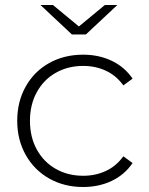

<svg xmlns="http://www.w3.org/2000/svg" viewBox="-20 -745 595 769"><path d="M49 -261Q49 -338 83 -398.5Q117 -459 177 -492.5Q237 -526 313 -526Q376 -526 427.5 -501.5Q479 -477 511 -430L474 -403Q446 -442 404.5 -461.5Q363 -481 313 -481Q252 -481 203.5 -453.5Q155 -426 127.5 -376Q100 -326 100 -261Q100 -196 127.5 -146Q155 -96 203.5 -68.5Q252 -41 313 -41Q363 -41 404.5 -60.5Q446 -80 474 -119L511 -92Q479 -45 427.5 -20.5Q376 4 313 4Q237 4 177 -30Q117 -64 83 -124.5Q49 -185 49 -261ZM450 -725 324 -607H268L142 -725H192L296 -639L400 -725Z"/></svg>

Font: Idrija Light
Style: Regular
Weight: 300
Designer: Julieta Ulanovsky
Foundry: Julieta Ulanovsky
Version: Version 7.200